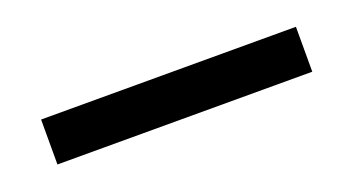

<svg xmlns="http://www.w3.org/2000/svg" viewBox="-24 -793 473 257"><g transform="rotate(-20 212.5 -665.0)"><path d="M31 -633V-697H394V-633Z"/></g></svg>

Font: M PLUS 1 Thin
Style: Regular
Weight: 400
Version: Version 1.001